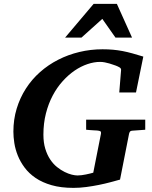

<svg xmlns="http://www.w3.org/2000/svg" viewBox="-20 -937 770 974"><path d="M648.9 -273.9Q642.1 -272.9 639.4 -269.3Q636.7 -265.6 634.8 -258.8L588.9 -25.9Q567.9 -20 540.5 -12.7Q513.2 -5.4 481.9 1Q450.7 7.3 417.7 11.7Q384.8 16.1 353 16.1Q289.1 16.1 241.7 2.4Q194.3 -11.2 160.6 -34.2Q127 -57.1 105 -86.7Q83 -116.2 70.3 -147.9Q57.6 -179.7 52.7 -211.2Q47.9 -242.7 47.9 -269Q47.9 -331.1 64.7 -386.2Q81.5 -441.4 111.6 -488Q141.6 -534.7 183.3 -571.5Q225.1 -608.4 275.4 -634Q325.7 -659.7 382.8 -673.3Q439.9 -687 500 -687Q528.3 -687 553 -684.8Q577.6 -682.6 601.8 -678Q626 -673.3 651.4 -666.3Q676.8 -659.2 707 -649.9L669.9 -467.8H585L594.2 -581.1Q595.2 -589.8 586.7 -595Q578.1 -600.1 567.9 -604Q563 -605.5 554.4 -608.6Q545.9 -611.8 534.9 -615Q523.9 -618.2 511.7 -620.6Q499.5 -623 487.8 -623Q457 -623 423.8 -611.8Q390.6 -600.6 358.6 -578.9Q326.7 -557.1 297.9 -525.1Q269 -493.2 247.3 -452.1Q225.6 -411.1 212.9 -361.3Q200.2 -311.5 200.2 -253.9Q200.2 -213.4 209.7 -182.4Q219.2 -151.4 234.6 -128.2Q250 -105 269.3 -89.6Q288.6 -74.2 307.9 -64.7Q327.1 -55.2 344.2 -51Q361.3 -46.9 373 -46.9Q382.8 -46.9 394 -48.3Q405.3 -49.8 416 -52Q426.8 -54.2 436.5 -56.6Q446.3 -59.1 453.1 -61L492.2 -258.8Q493.7 -268.1 489.3 -271Q484.9 -273.9 473.1 -274.9Q464.4 -274.9 455.1 -275.9Q446.8 -276.4 436.8 -277.1Q426.8 -277.8 417 -278.8V-330.1H716.8V-278.8ZM565.9 -746.1 499 -841.3 393.1 -746.1H310.1L455.1 -917.5H572.8L649.9 -746.1Z"/></svg>

Font: Charis SIL Am
Style: Bold Italic
Weight: 700
Italic angle: -11°
Foundry: SIL International
Version: Version 5.000